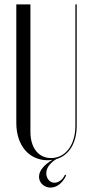

<svg xmlns="http://www.w3.org/2000/svg" viewBox="-20 -719 414 871"><path d="M54 -699V-161C54 -60 111 8 197 8C204 8 211 7 218 6C179 29 157 56 157 83C157 110 180 132 209 132C238 132 264 111 280 77L275 73C264 98 244 110 227 110C206 110 190 91 190 67C190 45 204 22 235 3C293 -14 328 -69 328 -150V-699H322V-149C322 -60 276 -2 212 -2C154 -2 118 -49 118 -121V-699Z"/></svg>

Font: Moniqa Display
Style: Regular
Weight: 400
Designer: Rajesh Rajput
Foundry: Rajesh Rajput
Version: Version 1.000